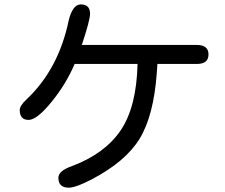

<svg xmlns="http://www.w3.org/2000/svg" viewBox="-20 -828 1040 888"><path d="M358.4 -620.1H890.6Q944.3 -620.1 944.3 -576.2Q944.3 -532.2 890.6 -532.2H708L705.1 -489.3Q690.4 -292 625.5 -186Q560.5 -80.1 403.3 2Q330.1 40 297.9 40Q250 40 250 -5.9Q250 -38.1 314.5 -60.5Q464.8 -117.2 538.1 -225.1Q611.3 -333 616.2 -532.2H325.2Q285.2 -438.5 217.8 -356Q150.4 -273.4 112.3 -273.4Q71.3 -273.4 71.3 -319.3Q71.3 -338.9 102.5 -368.2Q251 -507.8 297.9 -734.4Q316.4 -807.6 353.5 -807.6Q396.5 -807.6 396.5 -764.6Q396.5 -734.4 358.4 -620.1Z"/></svg>

Font: MotoyaLMaru
Style: W3 mono
Weight: 400
Version: Version 1.01